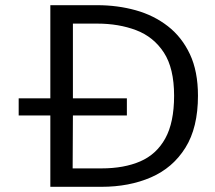

<svg xmlns="http://www.w3.org/2000/svg" viewBox="-20 -720 829 740"><path d="M174 0V-275H52V-341H174V-700H355Q433 -700 503 -680.5Q573 -661 627 -619Q681 -577 712 -511Q743 -445 743 -351Q743 -228 694.5 -150.5Q646 -73 562 -36.5Q478 0 371 0ZM260 -71H371Q458 -71 520.5 -98Q583 -125 617 -186.5Q651 -248 651 -351Q651 -457 611.5 -517.5Q572 -578 505 -603.5Q438 -629 355 -629H261V-341H469V-275H261Z"/></svg>

Font: Panamera Medium
Style: Regular
Weight: 500
Designer: Bastien Sozeau
Foundry: NBR — Bastien Sozeau
Version: Version 3.002; ttfautohint (v1.8.4.7-5d5b);gftools[0.9.33]